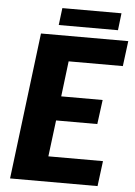

<svg xmlns="http://www.w3.org/2000/svg" viewBox="-58 -907 668 951"><g transform="rotate(5 276.0 -431.5)"><path d="M267 -603 245.5 -427H451.5L435.5 -306H230.5L208 -125.5H479.5L463.5 0H28.5L118.5 -728.5H552.5L536.5 -603ZM213 -863H507L497 -778H202.5Z"/></g></svg>

Font: Lato ExtraBold
Style: Italic
Weight: 800
Italic angle: -7°
Designer: Lukasz Dziedzic with Adam Twardoch and Botio Nikoltchev
Foundry: tyPoland Lukasz Dziedzic
Version: Version 2.015; 2015-08-06; http://www.latofonts.com/